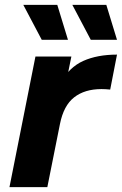

<svg xmlns="http://www.w3.org/2000/svg" viewBox="-20 -771 502 791"><path d="M19 0 126 -538H274L243 -385L229 -429Q265 -494 323 -520Q381 -546 462 -546L434 -402Q424 -403 415.5 -403.5Q407 -404 398 -404Q329 -404 285.5 -370Q242 -336 227 -260L175 0ZM354 -607 278 -751H418L462 -607ZM152 -607 76 -751H216L260 -607Z"/></svg>

Font: MOST Montserrat
Style: Bold Italic
Weight: 700
Italic angle: -11.3°
Designer: Julieta Ulanovsky
Foundry: Julieta Ulanovsky
Version: Version 8.000;March 11, 2024;FontCreator 15.0.0.2926 64-bit